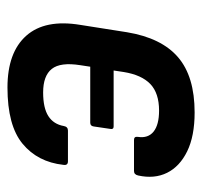

<svg xmlns="http://www.w3.org/2000/svg" viewBox="-34 -510 554 527"><g transform="rotate(90 243.5 -246.0)"><path d="M219.7 11Q123.5 11 77.6 -40.5Q31.8 -92 47.8 -188.9L68 -317.2Q83.7 -411.8 136.6 -457.2Q189.5 -502.7 288.2 -502.7Q353 -502.7 394.8 -482.3Q436.5 -461.9 453.8 -427.1Q471 -392.3 461.2 -347.8Q458.7 -336.3 449 -336.3H363.6Q353.5 -336.3 355.2 -347Q359.5 -375 340.7 -390.1Q321.9 -405.1 283.1 -405.1Q235.2 -405.1 210.1 -381.1Q185.1 -357 177.2 -308.3L173 -280.4H326.6Q335.3 -280.4 333.3 -271.1L326.6 -225.6Q325.3 -216.2 316.3 -216.2H162.6L158.4 -188.7Q149.8 -134.3 168.7 -110.6Q187.5 -86.9 233.2 -86.9Q276.1 -86.9 298.3 -101.3Q320.5 -115.6 325.4 -143.6Q327.4 -155 337.9 -155H422.3Q434 -155 432 -142.6Q424.2 -71.8 374 -30.4Q323.9 11 219.7 11Z"/></g></svg>

Font: Sofia Sans Semi Condensed
Style: Italic
Weight: 400
Italic angle: -9°
Designer: Botio Nikoltchev, Ani Petrova
Foundry: lettersoup
Version: Version 4.101